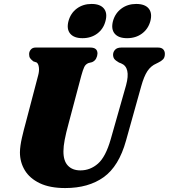

<svg xmlns="http://www.w3.org/2000/svg" viewBox="-20 -941 856 973"><path d="M541 -235 619 -509.5Q643.5 -600 593.5 -620L583 -624Q565.5 -634 559.2 -642.5Q553 -651 553 -664.5Q553.5 -679 563.8 -689.5Q574 -700 594.5 -700H781Q798.5 -700 807 -691Q815.5 -682 815.5 -668Q815.5 -650 806.5 -640.5Q797.5 -631 781.5 -623.5L772.5 -619Q744.5 -607 727 -580.5Q709.5 -554 695.5 -503.5L618.5 -228Q582.5 -98.5 505.5 -43.2Q428.5 12 310.5 12Q232.5 12 181.5 -12.5Q130.5 -37 105.8 -78Q81 -119 81 -169Q81.5 -201 91.2 -243.2Q101 -285.5 110 -317.5L173.5 -559.5Q179.5 -581.5 177 -600Q174.5 -618.5 165.5 -624.5L149 -630Q137 -639.5 132.2 -646.8Q127.5 -654 127.5 -667.5Q128 -680.5 136.5 -690.2Q145 -700 160 -700H438Q474 -700 474 -669.5Q473.5 -656.5 467 -644.2Q460.5 -632 446.5 -626L428.5 -621.5Q413.5 -615.5 406.8 -601Q400 -586.5 392 -557.5L328.5 -318.5Q314 -265.5 307.8 -232.2Q301.5 -199 301.5 -175Q301 -126 324 -101.8Q347 -77.5 387.5 -77.5Q437.5 -77.5 476.5 -111.8Q515.5 -146 541 -235ZM398 -747.5Q355 -747.5 335.8 -770.5Q316.5 -793.5 327 -834Q338 -874.5 369.5 -897.8Q401 -921 444 -921Q487.5 -921 506.5 -897.8Q525.5 -874.5 514.5 -834Q504 -794 472.8 -770.8Q441.5 -747.5 398 -747.5ZM624 -747.5Q580.5 -747.5 561.2 -770.5Q542 -793.5 552.5 -834Q563.5 -874 595.2 -897.5Q627 -921 670 -921Q714.5 -921 733.5 -897.8Q752.5 -874.5 742 -834Q731 -794 699.5 -770.8Q668 -747.5 624 -747.5Z"/></svg>

Font: Fraunces 72pt Soft Black
Style: Italic
Weight: 900
Italic angle: -16°
Version: Version 1.000;[b76b70a41]